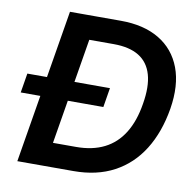

<svg xmlns="http://www.w3.org/2000/svg" viewBox="-81 -811 911 894"><g transform="rotate(10 375.0 -364.0)"><path d="M323.2 0H120.1L138.2 -112.8H315.9Q393.1 -112.8 449 -140.9Q504.9 -168.9 539.8 -225.3Q574.7 -281.7 587.9 -364.7Q602.1 -447.8 586.2 -503.4Q570.3 -559.1 525.1 -586.9Q480 -614.7 405.3 -614.7H218.3L236.8 -727.5H419.4Q528.3 -727.5 601.3 -683.8Q674.3 -640.1 705.1 -558.6Q735.8 -477.1 717.3 -363.8Q698.2 -250 647.2 -168.5Q596.2 -86.9 514.9 -43.5Q433.6 0 323.2 0ZM308.6 -727.5 188 0H58.1L178.7 -727.5ZM18.1 -317.9 33.2 -409.7H423.8L408.7 -317.9Z"/></g></svg>

Font: Inter 16pt SemiBold
Style: Italic
Weight: 600
Italic angle: -9.3988°
Version: Version 4.001;git-66647c0bb